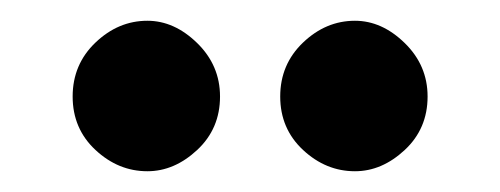

<svg xmlns="http://www.w3.org/2000/svg" viewBox="-20 -635 482 185"><path d="M122 -615Q148 -615 170 -593.5Q192 -572 192 -542Q192 -511 170 -490.5Q148 -470 122 -470Q94 -470 72 -490.5Q50 -511 50 -542Q50 -573 72 -594Q94 -615 122 -615ZM322 -615Q348 -615 370 -593.5Q392 -572 392 -542Q392 -511 370 -490.5Q348 -470 322 -470Q294 -470 272 -490.5Q250 -511 250 -542Q250 -573 272 -594Q294 -615 322 -615Z"/></svg>

Font: Josefin Sans
Style: Bold
Weight: 700
Designer: Santiago Orozco
Foundry: Typemade
Version: Version 2.000